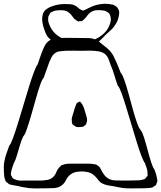

<svg xmlns="http://www.w3.org/2000/svg" viewBox="-51 -974 869 1036"><path d="M711 42Q689 42 660 42.5Q631 43 608 40Q596 38 584.5 35.5Q573 33 562 31Q547 29 531 26Q515 23 501 16Q486 8 477 -5.5Q468 -19 455 -29Q443 -40 427.5 -44Q412 -48 395 -49Q380 -49 363 -46.5Q346 -44 333 -35Q314 -22 304.5 -1.5Q295 19 275 31Q259 40 239 41Q219 42 201 42Q179 42 154 42.5Q129 43 106 41Q91 39 76 36.5Q61 34 47 30Q37 28 27.5 26.5Q18 25 9 23L-2 20Q-5 18 -11 12Q-13 10 -15.5 8.5Q-18 7 -20 5Q-21 3 -22 -0.5Q-23 -4 -24 -6Q-28 -16 -28.5 -26.5Q-29 -37 -30 -47Q-31 -62 -30.5 -76.5Q-30 -91 -27 -105Q-23 -127 -15.5 -147.5Q-8 -168 -1 -188Q7 -196 19 -228.5Q31 -261 45.5 -308Q60 -355 75.5 -407Q91 -459 105.5 -506Q120 -553 132.5 -586Q145 -619 152 -626Q159 -646 166 -667Q173 -688 181 -707Q186 -720 193.5 -732.5Q201 -745 212 -753Q226 -763 242.5 -765.5Q259 -768 275 -769Q298 -770 332.5 -769.5Q367 -769 389 -769Q408 -769 428 -768.5Q448 -768 465 -760Q477 -755 487 -746.5Q497 -738 507 -730Q518 -722 529 -712.5Q540 -703 548 -692Q556 -683 561.5 -671.5Q567 -660 572 -649Q580 -633 586.5 -616Q593 -599 600 -582Q609 -573 620 -542Q631 -511 642.5 -469Q654 -427 665.5 -385Q677 -343 688 -312Q699 -281 708 -272Q717 -261 726.5 -231Q736 -201 745.5 -165Q755 -129 764.5 -99Q774 -69 783 -58Q787 -46 791 -34Q795 -22 796 -10Q797 -6 798 -2.5Q799 1 798 4Q798 6 796.5 9Q795 12 794 15Q793 17 792.5 20Q792 23 790 25Q789 26 786 27.5Q783 29 781 31Q779 32 776.5 34Q774 36 772 37Q770 38 766 38.5Q762 39 759 40Q749 41 737 41.5Q725 42 711 42ZM731 -94Q724 -102 712 -133Q700 -164 686.5 -208.5Q673 -253 658 -302.5Q643 -352 629.5 -396.5Q616 -441 604.5 -472.5Q593 -504 585 -511Q576 -534 566.5 -566.5Q557 -599 547 -621Q542 -637 535 -654.5Q528 -672 515 -683Q505 -691 491.5 -694.5Q478 -698 465 -699Q445 -701 425 -700.5Q405 -700 385 -700Q364 -700 342.5 -700.5Q321 -701 300 -700Q285 -699 270 -697Q255 -695 243 -685Q233 -677 226.5 -664Q220 -651 215 -639Q207 -618 200 -597Q193 -576 185 -555Q176 -546 165 -514Q154 -482 142 -439Q130 -396 117.5 -353Q105 -310 94 -278Q83 -246 74 -237Q66 -222 57.5 -194Q49 -166 41 -138Q33 -110 24 -95Q20 -82 15.5 -70Q11 -58 9 -45Q9 -42 8 -38Q7 -34 8 -31Q8 -29 10 -26Q12 -23 13 -21Q14 -20 15 -17Q16 -14 18 -12Q20 -10 23.5 -9Q27 -8 30 -6Q45 1 63.5 0.5Q82 0 98 0H178Q190 -1 203.5 -3Q217 -5 227 -12Q244 -23 251.5 -42Q259 -61 272 -74Q274 -76 276 -78Q278 -80 279 -81Q281 -83 284 -83.5Q287 -84 289 -85Q302 -90 315.5 -90.5Q329 -91 342 -91H421Q431 -91 440 -90.5Q449 -90 458 -88Q461 -87 464 -87Q467 -87 469 -85Q485 -78 492 -63Q499 -48 508 -35Q521 -16 540 -7Q554 -1 570 -0.5Q586 0 601 0Q624 0 649.5 0Q675 0 697 -1Q704 -1 710 -2.5Q716 -4 723 -6Q726 -6 730 -8Q733 -10 735 -13Q737 -16 739 -18Q740 -20 741.5 -21.5Q743 -23 744 -24Q746 -26 745.5 -30.5Q745 -35 745 -37Q746 -51 741 -65Q736 -79 731 -94ZM337 -313Q337 -318 336.5 -323Q336 -328 336 -333Q337 -341 340 -349.5Q343 -358 345 -365Q348 -375 350.5 -384.5Q353 -394 357 -403Q359 -406 360.5 -411Q362 -416 364 -418Q366 -420 368.5 -421Q371 -422 373 -423Q374 -423 376.5 -424.5Q379 -426 380 -426Q382 -426 382.5 -424.5Q383 -423 384 -422Q393 -413 397 -403Q402 -392 405.5 -380Q409 -368 413 -355Q415 -348 417 -340.5Q419 -333 419 -325Q419 -321 417.5 -317Q416 -313 415 -309Q415 -305 414 -304Q413 -302 410 -300Q407 -298 405 -296Q404 -295 402.5 -293.5Q401 -292 399 -291Q397 -290 393.5 -290Q390 -290 388 -289Q381 -288 372.5 -288Q364 -288 357 -291Q353 -293 348 -297Q347 -299 344.5 -300.5Q342 -302 340 -303Q339 -304 337 -313ZM577 -850Q567 -832 553 -817Q546 -810 537.5 -803Q529 -796 521 -788Q509 -776 497.5 -764Q486 -752 472 -742Q457 -727 426.5 -719.5Q396 -712 365.5 -710.5Q335 -709 320 -712Q305 -715 283 -724.5Q261 -734 240 -747.5Q219 -761 206 -776Q198 -788 192.5 -802Q187 -816 183 -830Q179 -845 177 -861Q175 -877 179 -893Q180 -895 180.5 -898Q181 -901 182 -903Q188 -916 199.5 -924.5Q211 -933 224 -938Q264 -954 307 -952Q315 -952 324.5 -951.5Q334 -951 341 -949Q346 -948 351.5 -945Q357 -942 361 -940Q367 -936 372.5 -930.5Q378 -925 385 -922Q387 -921 391 -919Q395 -917 397 -917Q400 -917 404.5 -919.5Q409 -922 412 -923Q423 -928 433.5 -933.5Q444 -939 456 -943Q478 -951 503 -953Q528 -955 550 -950Q553 -949 556.5 -949Q560 -949 563 -947Q565 -946 568 -944Q571 -942 574 -940Q576 -939 577.5 -938.5Q579 -938 580 -936Q582 -934 584 -930.5Q586 -927 587 -924Q588 -923 589 -921Q590 -919 591 -917Q593 -909 592 -899.5Q591 -890 589 -882Q586 -866 577 -850ZM545 -886Q544 -890 542 -894.5Q540 -899 537 -903L531 -907Q525 -911 520.5 -913.5Q516 -916 509 -917Q493 -920 472.5 -919Q452 -918 437 -907Q427 -900 419 -888.5Q411 -877 401 -868Q399 -867 396.5 -864.5Q394 -862 392 -861Q390 -860 386.5 -860Q383 -860 381 -860Q379 -860 375 -859Q371 -858 369 -859Q367 -860 364.5 -862Q362 -864 360 -865Q358 -867 355 -869Q352 -871 350 -872Q343 -880 337 -889Q331 -898 322 -905Q308 -917 288 -918.5Q268 -920 250 -917Q243 -916 238.5 -914Q234 -912 228 -909Q227 -908 225 -907.5Q223 -907 221 -905Q220 -904 219 -902Q218 -900 217 -898Q216 -895 213.5 -891.5Q211 -888 210 -885Q209 -881 209 -874.5Q209 -868 209 -863Q210 -855 213 -847Q216 -839 219 -832Q239 -790 283 -768Q298 -758 323.5 -753Q349 -748 374 -747.5Q399 -747 414 -750Q443 -753 468 -765Q491 -776 509.5 -793.5Q528 -811 538 -833Q541 -841 543.5 -849Q546 -857 547 -864Q548 -871 545 -886Z"/></svg>

Font: Rubik Vinyl
Style: Regular
Weight: 400
Designer: Hubert and Fischer, NaN
Foundry: Hubert and Fischer, NaN
Version: Version 2.200